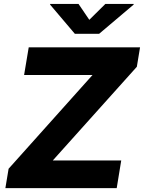

<svg xmlns="http://www.w3.org/2000/svg" viewBox="-20 -972 744 992"><path d="M7.8 0 24.4 -100.1 458 -584.5H104.5L128.4 -727.5H703.6L687 -627L252.9 -143.1H606.4L583 0ZM385.7 -951.7 441.4 -869.6 524.4 -951.7H670.9L670.4 -948.2L492.2 -797.4H366.7L238.8 -948.2L239.3 -951.7Z"/></svg>

Font: Inter Extra Bold
Style: Italic
Weight: 800
Italic angle: -9.39999°
Designer: Rasmus Andersson
Foundry: rsms
Version: Version 4.000;git-3c8e0fc